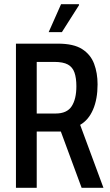

<svg xmlns="http://www.w3.org/2000/svg" viewBox="-20 -895 523 915"><path d="M56 0V-687H256Q331 -687 371.5 -661Q412 -635 428.5 -591Q445 -547 445 -493Q445 -423 423.5 -373Q402 -323 362 -300L473 0H369L270 -268H155V0ZM155 -354H245Q299 -354 321.5 -388.5Q344 -423 344 -484Q344 -523 335 -549Q326 -575 303.5 -587.5Q281 -600 238 -600H155ZM212 -742 271 -875H356L357 -871L275 -742Z"/></svg>

Font: Archivo ExtraCondensed Medium
Style: Regular
Weight: 500
Width: 2
Designer: Hector Gatti
Foundry: Omnibus-Type
Version: Version 2.001